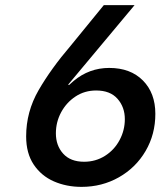

<svg xmlns="http://www.w3.org/2000/svg" viewBox="-20 -720 631 749"><path d="M82 -188Q82 -284 130.5 -368Q179 -452 256 -542L385 -700H505L246 -390L249 -388L267 -404Q328 -455 406 -455Q489 -455 537.5 -406Q586 -357 586 -276Q586 -196 548 -131Q510 -66 444 -28.5Q378 9 298 9Q239 9 190 -12.5Q141 -34 111.5 -78Q82 -122 82 -188ZM467 -255Q467 -302 438.5 -334.5Q410 -367 355 -367Q310 -367 274.5 -343.5Q239 -320 218.5 -282Q198 -244 198 -200Q198 -152 226.5 -120.5Q255 -89 308 -89Q353 -89 389.5 -112Q426 -135 446.5 -173.5Q467 -212 467 -255Z"/></svg>

Font: Be Vietnam SemiBold
Style: Italic
Weight: 600
Italic angle: -9.556°
Designer: Gabriel Lam
Foundry: TypeRant
Version: Version 3.000